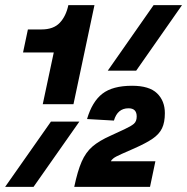

<svg xmlns="http://www.w3.org/2000/svg" viewBox="-59 -730 731 750"><path d="M108 -323 151 -525H31L50 -615H103Q150 -615 174.5 -641Q199 -667 208 -710H310L228 -323ZM362 -454 541 -710H652L473 -454ZM-39 0 140 -255H251L72 0ZM231 0Q244 -62 260 -98.5Q276 -135 302 -157.5Q328 -180 373 -200L427 -225Q453 -237 464 -246.5Q475 -256 475 -275Q475 -307 443 -307Q400 -307 386 -259L281 -265Q301 -333 341 -364Q381 -395 457 -395Q524 -395 554.5 -365.5Q585 -336 585 -288Q585 -252 574 -229Q563 -206 537.5 -188.5Q512 -171 467 -151L417 -129Q392 -118 384 -111.5Q376 -105 374 -100H548L527 0Z"/></svg>

Font: Geist Mono Black
Style: Italic
Weight: 900
Italic angle: -12°
Monospace: yes
Designer: Basement.studio, Andrés Briganti, Mateo Zaragoza
Foundry: Basement.studio, Vercel, Andrés Briganti, Guido Ferreyra, Mateo Zaragoza
Version: Version 1.500; ttfautohint (v1.8.4.7-5d5b)